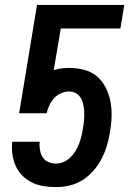

<svg xmlns="http://www.w3.org/2000/svg" viewBox="-20 -755 540 783"><path d="M208 8Q182 8 157 4Q132 0 110 -11Q88 -22 71 -39Q54 -56 44 -78.5Q34 -101 30.5 -126Q27 -151 30 -177H142L141 -166Q141 -151 144.5 -136.5Q148 -122 156.5 -110.5Q165 -99 179 -93.5Q193 -88 208 -88Q224 -88 239.5 -94.5Q255 -101 267 -113Q279 -125 288 -139.5Q297 -154 302.5 -169Q308 -184 312 -199.5Q316 -215 318 -231Q321 -246 322.5 -262Q324 -278 323.5 -294Q323 -310 320.5 -325Q318 -340 311 -353Q304 -366 291 -374Q278 -382 262 -382Q246 -382 229.5 -375Q213 -368 201 -355Q189 -342 181.5 -326Q174 -310 170 -293H58L131 -735H487L471 -639H228L199 -469Q215 -474 231 -476Q247 -478 262 -478Q294 -478 324 -470Q354 -462 376 -443Q398 -424 411.5 -397Q425 -370 430.5 -340.5Q436 -311 435 -279Q434 -247 428 -215Q424 -188 416 -161Q408 -134 394.5 -108Q381 -82 361.5 -59.5Q342 -37 317 -21Q292 -5 264 1.5Q236 8 208 8Z"/></svg>

Font: Iosevka Curly Oblique
Style: Bold
Weight: 700
Italic angle: -9°
Monospace: yes
Designer: Belleve Invis
Foundry: Belleve Invis
Version: Version 11.1.0; ttfautohint (v1.8.3)